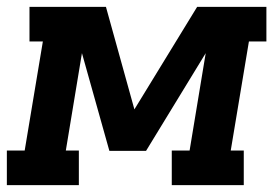

<svg xmlns="http://www.w3.org/2000/svg" viewBox="-37 -540 807 560"><path d="M-17 0V-101H35L88 -419H49V-520H272L355 -221L538 -520H740V-419H689L636 -101H674V0H464V-101H516L563 -385L389 -100H282L202 -385L155 -101H193V0Z"/></svg>

Font: Iosevka Etoile Oblique
Style: Bold
Weight: 700
Italic angle: -9°
Designer: Belleve Invis
Foundry: Belleve Invis
Version: Version 15.5.2; ttfautohint (v1.8.4)